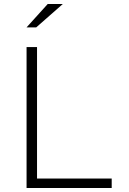

<svg xmlns="http://www.w3.org/2000/svg" viewBox="-20 -934 640 954"><path d="M112 0V-700H164V-47H535V0ZM112 -798 217 -914H292L160 -798Z"/></svg>

Font: Red Hat Mono
Style: Regular
Weight: 300
Monospace: yes
Designer: Pentagram, MCKL
Foundry: Pentagram, MCKL
Version: Version 1.023